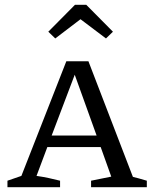

<svg xmlns="http://www.w3.org/2000/svg" viewBox="-20 -779 643 799"><path d="M533 -43Q549 -39 558 -36.5Q567 -34 591 -27V0H359V-27L443 -44L399 -167H177L132 -47Q160 -43 183 -38Q206 -33 230 -27V0H11V-27L69 -47L256 -524H348ZM195 -215H382L291 -468ZM339 -759 450 -647 421 -619 315 -699 210 -619 181 -647 292 -759Z"/></svg>

Font: Piazzolla SC
Style: Regular
Weight: 400
Designer: Juan Pablo del Peral
Foundry: Huerta Tipografica
Version: Version 1.330